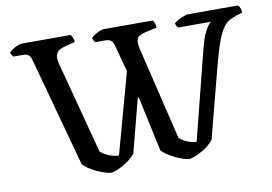

<svg xmlns="http://www.w3.org/2000/svg" viewBox="-75 -825 1342 947"><g transform="rotate(-10 596.0 -352.0)"><path d="M412 0Q400 0 380.5 -6Q361 -12 339.5 -22Q318 -32 300 -44Q282 -56 273 -68L123 -618Q119 -632 110 -640Q101 -648 83 -648H34Q30 -652 26.5 -658Q23 -664 22 -671Q27 -677 39 -685Q51 -693 64.5 -698.5Q78 -704 85 -704H330Q335 -699 339.5 -688.5Q344 -678 344 -666L296 -654Q279 -650 265.5 -642Q252 -634 247 -618.5Q242 -603 249 -575L371 -113Q382 -103 398 -94.5Q414 -86 431 -81.5Q448 -77 462 -77L573 -480L537 -614Q533 -631 523.5 -639.5Q514 -648 492 -648H444Q440 -653 436.5 -659Q433 -665 432 -671Q438 -678 450 -685.5Q462 -693 475 -698.5Q488 -704 495 -704H741Q746 -700 750 -688.5Q754 -677 754 -666L699 -654Q683 -650 670 -644.5Q657 -639 652 -624Q647 -609 655 -575L766 -112Q774 -103 789 -95Q804 -87 820.5 -82Q837 -77 851 -77L965 -528Q976 -571 988 -596.5Q1000 -622 1009.5 -634Q1019 -646 1024 -648H859Q858 -650 853.5 -655.5Q849 -661 847 -671Q855 -679 869.5 -686.5Q884 -694 898 -699Q912 -704 917 -704H1169Q1174 -699 1178.5 -689Q1183 -679 1183 -666L1152 -656Q1134 -650 1118 -642Q1102 -634 1086.5 -613.5Q1071 -593 1055 -551.5Q1039 -510 1020 -438L925 -73Q915 -61 900 -48.5Q885 -36 868 -26Q851 -16 834 -9Q817 -2 804 0Q792 0 772.5 -6Q753 -12 732.5 -22Q712 -32 694 -44Q676 -56 667 -68L608 -342H603L533 -73Q523 -61 508 -48.5Q493 -36 476 -26Q459 -16 442 -9Q425 -2 412 0Z"/></g></svg>

Font: Texturina Medium 12pt Medium
Style: Regular
Weight: 500
Version: Version 1.002